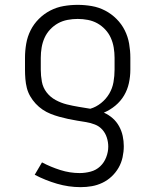

<svg xmlns="http://www.w3.org/2000/svg" viewBox="-20 -548 640 791"><path d="M312 223Q263 223 215 209Q167 195 123 172L153 121Q189 140 228.5 152.5Q268 165 308 165Q331 165 353.5 159Q376 153 392.5 137.5Q409 122 417.5 100Q426 78 426 56Q426 37 420 18.5Q414 0 401.5 -14Q389 -28 371 -35Q353 -42 334.5 -45Q316 -48 297.5 -51Q279 -54 260.5 -58Q242 -62 224 -67Q206 -72 188.5 -79Q171 -86 155.5 -96.5Q140 -107 127 -121Q114 -135 104.5 -151.5Q95 -168 90.5 -186Q86 -204 84.5 -223Q83 -242 83 -261V-310Q83 -339 88 -368Q93 -397 106 -423Q119 -449 140 -470Q161 -491 187 -504.5Q213 -518 242 -523Q271 -528 300 -528Q329 -528 358 -523Q387 -518 413 -504.5Q439 -491 460 -470Q481 -449 494 -423Q507 -397 512 -368Q517 -339 517 -310V-261Q517 -233 511 -205.5Q505 -178 491 -154.5Q477 -131 455.5 -113Q434 -95 408 -84Q428 -75 444 -61Q460 -47 470.5 -28Q481 -9 485.5 12Q490 33 490 54Q490 77 485 100Q480 123 468.5 143Q457 163 440 179Q423 195 402 205Q381 215 358.5 219Q336 223 312 223ZM352 -100Q376 -107 396.5 -123.5Q417 -140 430 -162Q443 -184 447.5 -209.5Q452 -235 452 -261V-310Q452 -331 448.5 -352Q445 -373 436.5 -392Q428 -411 413.5 -426.5Q399 -442 381 -452Q363 -462 342 -466Q321 -470 300 -470Q279 -470 258 -466Q237 -462 219 -452Q201 -442 186.5 -426.5Q172 -411 163.5 -392Q155 -373 151.5 -352Q148 -331 148 -310V-261Q148 -236 152.5 -211.5Q157 -187 172 -167.5Q187 -148 209 -136Q231 -124 255 -118Q279 -112 303.5 -108Q328 -104 352 -100Z"/></svg>

Font: Iosevka Custom Light Extended
Style: Regular
Weight: 300
Width: 7
Monospace: yes
Designer: Belleve Invis
Foundry: Belleve Invis
Version: Version 11.2.4; ttfautohint (v1.8.4)